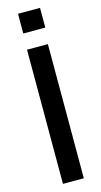

<svg xmlns="http://www.w3.org/2000/svg" viewBox="-135 -929 512 969"><g transform="rotate(-15 120.5 -444.0)"><path d="M66 -701H175V0H66ZM69 -785V-888H184V-785Z"/></g></svg>

Font: LT Superior Semi-bold
Style: Regular
Weight: 600
Designer: Daniel Lyons
Foundry: LyonsType
Version: Version 1.0